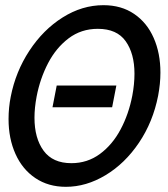

<svg xmlns="http://www.w3.org/2000/svg" viewBox="-20 -700 642 734"><path d="M12.7 -244.6Q12.7 -288.6 21 -330.1Q39.6 -425.8 92.3 -506.1Q145 -586.4 219.5 -633.3Q293.9 -680.2 375.5 -680.2Q443.8 -680.2 492.9 -646.7Q542 -613.3 567.6 -554.9Q593.3 -496.6 593.3 -422.4Q593.3 -380.4 584.5 -334Q564.9 -233.9 511.2 -154.3Q457.5 -74.7 383.5 -30.3Q309.6 14.2 231.9 14.2Q164.6 14.2 115 -19.3Q65.4 -52.7 39.1 -111.6Q12.7 -170.4 12.7 -244.6ZM485.8 -334.5Q494.1 -378.4 494.1 -418Q494.1 -495.1 460.4 -542.5Q426.8 -589.8 354 -589.8Q290.5 -589.8 242.4 -553.5Q194.3 -517.1 163.8 -458.5Q133.3 -399.9 120.1 -331.5Q111.8 -287.6 111.8 -250Q111.8 -171.4 146.7 -123.8Q181.6 -76.2 252.9 -76.2Q314 -76.2 361.8 -111.3Q409.7 -146.5 440.9 -205.1Q472.2 -263.7 485.8 -334.5ZM196.8 -373H424.8L408.7 -290H180.7Z"/></svg>

Font: Hack
Style: Italic
Weight: 400
Italic angle: -11°
Monospace: yes
Designer: Christopher Simpkins
Foundry: Christopher Simpkins
Version: Version 2.019; ttfautohint (v1.4.1) -l 4 -r 80 -G 350 -x 0 -